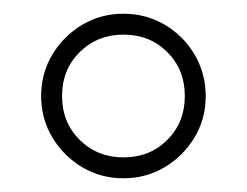

<svg xmlns="http://www.w3.org/2000/svg" viewBox="-20 -820 360 280"><path d="M160 -560Q127 -560 99.8 -576.2Q72.5 -592.5 56.2 -619.8Q40 -647 40 -680Q40 -713 56.2 -740.2Q72.5 -767.5 99.8 -783.8Q127 -800 160 -800Q193 -800 220.5 -783.8Q248 -767.5 264 -740Q280 -712.5 280 -679.5Q280 -647 263.8 -619.8Q247.5 -592.5 220.2 -576.2Q193 -560 160 -560ZM160 -590.5Q198.5 -590.5 224 -616Q249.5 -641.5 249.5 -680Q249.5 -718.5 224 -744Q198.5 -769.5 160 -769.5Q122 -769.5 96.2 -744Q70.5 -718.5 70.5 -680Q70.5 -641.5 96.2 -616Q122 -590.5 160 -590.5Z"/></svg>

Font: Bodoni Moda 18pt SemiBold
Style: Regular
Weight: 600
Designer: Owen Earl
Foundry: indestructible type
Version: Version 2.005